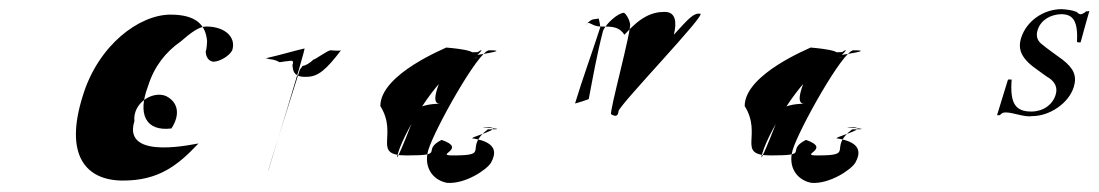

<svg xmlns="http://www.w3.org/2000/svg" viewBox="-20 -442 2403 420"><path d="M161 -232C120 -102 168 -47 249 -47C326 -47 368 -79 414 -128C416 -130 246 -87 274 -177C270 -216 313 -244 343 -232C371 -218 374 -190 355 -161C299 -154 280 -192 304 -254C317 -296 342 -328 375 -351C397 -370 415 -384 431 -384C473 -384 497 -360 488 -332C482 -320 462 -308 448 -307C438 -307 430 -316 430 -330C432 -332 433 -350 433 -352C430 -386 411 -410 353 -410C285 -410 195 -344 161 -232Z M559 -314C562 -316 568 -312 574 -312C578 -312 589 -308 591 -306C596 -306 603 -308 607 -308C622 -310 624 -311 618 -293L626 -326C615 -293 618 -272 651 -274C676 -274 694 -290 726 -332C722 -330 708 -332 703 -332C697 -332 667 -310 666 -312C658 -304 648 -298 642 -298C640 -295 638 -292 636 -290C636 -290 563 -60 567 -69C567 -69 650 -338 646 -336C620 -330 595 -322 559 -314Z M812 -210C812 -281 959 -338 956 -338C953 -338 1050 -332 1003 -316C980 -316 1063 -317 1003 -317C980 -317 1110 -332 1050 -332C1027 -332 930 -158 917 -114C906 -77 926 -48 958 -42C998 -39 1045 -71 1054 -86C1065 -106 1069 -130 1016 -139C994 -139 1100 -164 1040 -164C1017 -164 1107 -159 1047 -159C992 -117 1056 -102 971 -102C928 -102 1004 -116 946 -136C899 -112 959 -102 869 -102C792 -102 852 -146 812 -210ZM851 -108C836 -58 895 -206 892 -204C902 -210 918 -215 942 -215C924 -215 935 -246 943 -266C960 -322 987 -328 1025 -328C1044 -341 1028 -322 993 -296C950 -296 867 -161 851 -108Z M1260 -386C1267 -394 1274 -400 1280 -400C1284 -400 1291 -403 1290 -400C1290 -400 1293 -389 1293 -382C1275 -326 1255 -272 1238 -216C1235 -214 1273 -226 1268 -226C1277 -273 1286 -324 1299 -374C1305 -390 1332 -414 1345 -414C1350 -411 1356 -401 1358 -391C1364 -384 1311 -192 1317 -192C1327 -186 1332 -188 1333 -199C1338 -216 1525 -410 1512 -412C1497 -414 1487 -402 1454 -366C1461 -394 1458 -416 1434 -416C1405 -416 1380 -404 1346 -366C1334 -384 1319 -384 1295 -384C1271 -384 1270 -400 1260 -386Z M1609 -210C1609 -281 1756 -338 1753 -338C1750 -338 1847 -332 1800 -316C1777 -316 1860 -317 1800 -317C1777 -317 1907 -332 1847 -332C1824 -332 1727 -158 1714 -114C1703 -77 1723 -48 1755 -42C1795 -39 1842 -71 1851 -86C1862 -106 1866 -130 1813 -139C1791 -139 1897 -164 1837 -164C1814 -164 1904 -159 1844 -159C1789 -117 1853 -102 1768 -102C1725 -102 1801 -116 1743 -136C1696 -112 1756 -102 1666 -102C1589 -102 1649 -146 1609 -210ZM1648 -108C1633 -58 1692 -206 1689 -204C1699 -210 1715 -215 1739 -215C1721 -215 1732 -246 1740 -266C1757 -322 1784 -328 1822 -328C1841 -341 1825 -322 1790 -296C1747 -296 1664 -161 1648 -108Z M2161 -190H2167C2173 -196 2175 -196 2181 -196C2196 -196 2222 -185 2238 -188C2276 -188 2318 -216 2329 -252C2336 -276 2329 -292 2305 -311C2305 -311 2262 -342 2262 -343C2250 -351 2245 -362 2250 -377C2257 -398 2277 -410 2301 -411C2329 -411 2338 -394 2336 -350C2336 -350 2343 -348 2344 -350C2344 -350 2362 -416 2363 -418C2363 -418 2356 -416 2357 -418C2353 -414 2347 -411 2345 -411C2343 -410 2339 -412 2335 -416C2325 -420 2315 -421 2303 -422C2262 -422 2226 -396 2214 -360C2205 -332 2216 -312 2251 -288C2251 -288 2274 -271 2274 -272C2289 -262 2294 -249 2289 -234C2282 -212 2261 -198 2236 -198C2201 -198 2189 -216 2193 -268H2185Z"/></svg>

Font: Zinc
Style: Obl
Weight: 400
Version: Version 1